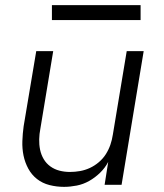

<svg xmlns="http://www.w3.org/2000/svg" viewBox="-20 -719 640 747"><path d="M229 8Q200 8 172.5 1Q145 -6 124 -22.5Q103 -39 90 -63Q77 -87 71.5 -114Q66 -141 67 -170Q68 -199 72 -228L121 -520H187L137 -218Q133 -198 132.5 -177Q132 -156 136 -136.5Q140 -117 150 -100Q160 -83 176 -71.5Q192 -60 211.5 -55Q231 -50 252 -50Q272 -50 291.5 -53.5Q311 -57 329.5 -65.5Q348 -74 364.5 -88Q381 -102 392 -119.5Q403 -137 409.5 -156Q416 -175 419 -195L473 -520H539L453 0H387L401 -89Q389 -66 369.5 -47Q350 -28 327 -15Q304 -2 278.5 3Q253 8 229 8ZM182 -641V-699H527V-641Z"/></svg>

Font: Iosevka Aile Light Oblique
Style: Regular
Weight: 300
Italic angle: -9°
Designer: Belleve Invis
Foundry: Belleve Invis
Version: Version 31.1.0; ttfautohint (v1.8.4)